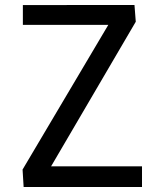

<svg xmlns="http://www.w3.org/2000/svg" viewBox="-20 -750 660 770"><path d="M519.3 -730 524.5 -662.8 171 -59.2 155 -83H549.5V0H74.8L70.5 -70L421.2 -661.8L436 -650.3H71.7V-729.7Z"/></svg>

Font: Monaspace Neon Var ExtraLight
Style: Regular
Weight: 200
Designer: Riley Cran and the Lettermatic Team
Version: Version 1.200 (Monaspace Neon Var)